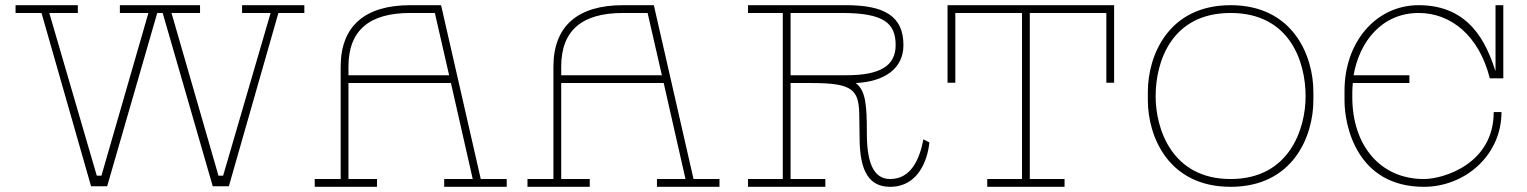

<svg xmlns="http://www.w3.org/2000/svg" viewBox="-20 -720 5884 740"><path d="M1153 -700H913V-670H1023L840 -43H822L641 -670H751V-700H442V-670H552L371 -43H353L170 -670H280V-700H40V-670H140L331 -2H393L586 -670H607L800 -2H862L1053 -670H1153Z M1833 -30 1680 -700H1561C1386 -700 1293 -619 1293 -463V-30H1193V0H1433V-30H1323V-400H1718L1802 -30H1692V0H1933V-30ZM1323 -430V-463C1323 -602 1402 -670 1561 -670H1656L1711 -430Z M2653 -30 2500 -700H2381C2206 -700 2113 -619 2113 -463V-30H2013V0H2253V-30H2143V-400H2538L2622 -30H2512V0H2753V-30ZM2143 -430V-463C2143 -602 2222 -670 2381 -670H2476L2531 -430Z M3539 -183C3525 -110 3493 -30 3411 -30C3343 -30 3321 -100 3321 -208C3321 -313 3317 -371 3278 -400C3388 -405 3462 -455 3462 -546C3462 -659 3387 -700 3241 -700H2863V-670H2997V-30H2863V0H3161V-30H3027V-400H3107C3273 -400 3292 -373 3292 -263C3292 -240 3293 -211 3293 -190C3293 -53 3334 0 3411 0C3517 0 3555 -100 3562 -171ZM3027 -430V-670H3224C3385 -670 3432 -632 3432 -546C3432 -467 3373 -430 3243 -430Z M3632 -700V-401H3662V-670H3919V-30H3785V0H4083V-30H3949V-670H4244V-401H4274V-700Z M5042 -366C5042 -506 4963 -700 4723 -700C4483 -700 4404 -506 4404 -366V-334C4404 -194 4483 0 4723 0C4963 0 5042 -194 5042 -334ZM4723 -30C4496 -30 4434 -224 4434 -349C4434 -484 4496 -670 4723 -670C4950 -670 5012 -484 5012 -349C5012 -224 4950 -30 4723 -30Z M5448 -670C5570 -670 5680 -585 5722 -418H5774V-700H5744V-448H5743C5709 -553 5645 -700 5448 -700C5281 -700 5162 -555 5162 -371V-332C5162 -236 5209 0 5468 0C5626 0 5767 -121 5767 -288H5737C5737 -88 5543 -30 5468 -30C5296 -30 5192 -164 5192 -345V-365C5192 -377 5193 -388 5194 -400H5412V-430H5197C5219 -558 5305 -670 5448 -670Z"/></svg>

Font: Space Cowgirl Thin
Style: Regular
Weight: 100
Designer: Valery Marier
Foundry: Valery Marier
Version: Version 1.000;hotconv 1.0.109;makeotfexe 2.5.65596